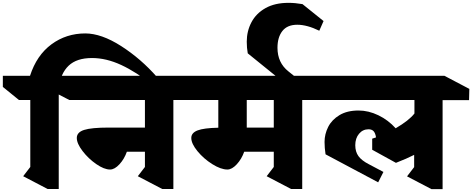

<svg xmlns="http://www.w3.org/2000/svg" viewBox="-116 -1319 3320 1350"><path d="M989 -776 957 -721Q842 -813 736.5 -862Q631 -911 531 -911Q423 -911 366.5 -857Q310 -803 297 -701V10H219L47 -80L97 -145V-616H17L-96 -708V-786H95Q142 -931 246 -1007.5Q350 -1084 484 -1084H483Q597 -1084 736 -995Q875 -906 989 -776Z M1103 -616V10H1025L853 -80L903 -145V-252H776Q758 -201 724 -164Q690 -127 658 -127Q616 -127 560.5 -165.5Q505 -204 464.5 -257Q424 -310 424 -349Q424 -389 475.5 -405.5Q527 -422 648 -422H903V-616H371L194 -708V-786H1114L1289 -694V-616Z M2009 -616V10H1931L1759 -80L1809 -145V-252H1601Q1583 -201 1549 -164Q1515 -127 1483 -127Q1437 -127 1376.5 -165Q1316 -203 1272.5 -256Q1229 -309 1229 -349Q1229 -385 1273 -402Q1317 -419 1419 -421V-616H1176L999 -708V-786H2020L2195 -694V-616ZM1809 -616H1619V-422H1809Z M2011 -1290 2159 -1171 2129 -1103Q2043 -1145 1974 -1145Q1904 -1145 1869.5 -1101Q1835 -1057 1835 -983Q1835 -878 1912 -817L2002 -745L1952 -680L1626 -944Q1619 -983 1619 -1026Q1619 -1100 1652 -1162.5Q1685 -1225 1751 -1262Q1817 -1299 1912 -1299Q1959 -1299 2011 -1290Z M2996 -615V11H2918L2746 -79L2796 -144V-230Q2745 -204 2668 -174L2501 -266V-344L2528 -353Q2523 -384 2510.5 -397Q2498 -410 2475 -410Q2435 -410 2408.5 -378.5Q2382 -347 2382 -298Q2382 -252 2404.5 -221Q2427 -190 2478 -164L2580 -110L2543 -37L2173 -234Q2166 -279 2166 -321Q2166 -376 2191.5 -426.5Q2217 -477 2271 -509.5Q2325 -542 2405 -542Q2475 -542 2544.5 -508.5Q2614 -475 2666 -417Q2760 -472 2798 -521V-616H2080L1905 -708V-786H3009L3184 -694L3182 -615Z"/></svg>

Font: Inknut Antiqua Black
Style: Regular
Weight: 900
Designer: Claus Eggers Sørensen
Foundry: Claus Eggers Sørensen
Version: Version 1.003; ttfautohint (v1.8.2) -l 8 -r 50 -G 200 -x 14 